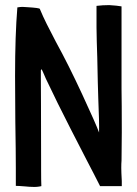

<svg xmlns="http://www.w3.org/2000/svg" viewBox="-20 -729 538 752"><path d="M455 -71Q455 -56 457 -20V0H372Q360 -24 346.5 -50Q333 -76 320 -101Q308 -124 256 -225.5Q204 -327 160 -420Q155 -431 150 -443Q145 -455 143 -457Q141 -459 140 -453V-424Q140 -396 140.5 -323Q141 -250 141 -94V-68Q141 -19 142 0Q125 4 108 3Q97 3 77 1Q53 -1 42 -1V-71Q42 -135 40 -253L39 -432Q39 -591 48 -700Q60 -702 68 -702L85 -701Q136 -698 136 -694Q148 -665 163 -635Q178 -605 199 -565Q248 -476 302 -359.5Q356 -243 368 -210Q369 -250 365 -341L363 -408Q361 -519 359 -567L358 -621V-654V-706Q382 -709 408 -709Q440 -707 456 -704V-382Q457 -326 457 -211L456 -100Q455 -90 455 -71Z"/></svg>

Font: Londrina Solid Light
Style: Regular
Weight: 300
Designer: Marcelo Magalhaes
Foundry: Marcelo Magalhães
Version: Version 1.002